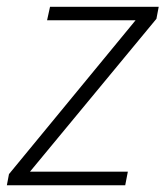

<svg xmlns="http://www.w3.org/2000/svg" viewBox="-35 -551 494 571"><path d="M-14.6 0 -8.3 -33.2 368.2 -490.7H105L113.8 -530.8H437L430.2 -495.1L54.2 -40.5H345.2L337.4 0Z"/></svg>

Font: Open Sans Light
Style: Italic
Weight: 300
Italic angle: -12°
Designer: Monotype Design Team
Foundry: Monotype Imaging Inc.
Version: Version 3.003; ttfautohint (v1.8.4)